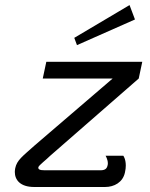

<svg xmlns="http://www.w3.org/2000/svg" viewBox="-20 -747 598 767"><path d="M519.2 -669.2 497.5 -726.7 276.7 -595.8 287.5 -566.7ZM165 -500 150.8 -433.3H430L119.2 -166.7C70 -122.5 47.5 -107.5 40.8 -75C40 -70 39.2 -65 39.2 -60C39.2 -28.3 60.8 0 116.7 0H400C435.8 0 470.8 -18.3 479.2 -58.3C481.7 -69.2 482.5 -78.3 482.5 -85.8C482.5 -112.5 472.5 -125 472.5 -125H401.7C401.7 -125 410.8 -110 410.8 -95C410.8 -92.5 410.8 -90 410 -87.5C407.5 -75 401.7 -66.7 380.8 -66.7H160C137.5 -66.7 131.7 -70.8 133.3 -79.2C135 -86.7 164.2 -108.3 180.8 -125L534.2 -433.3L548.3 -500Z"/></svg>

Font: BoonHome
Style: Book Oblique
Weight: 400
Italic angle: -12°
Designer: Sungsit Sawaiwan
Foundry: Sungsit Sawaiwan
Version: Version 0.2